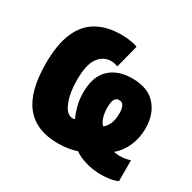

<svg xmlns="http://www.w3.org/2000/svg" viewBox="-136 -699 873 872"><g transform="rotate(30 300.0 -263.5)"><path d="M498 35Q455 35 416.5 23.5Q378 12 355 -5Q338 1 313 5.5Q288 10 257 10Q143 10 86 -60.5Q29 -131 29 -277Q29 -380 57 -442.5Q85 -505 137 -533.5Q189 -562 260 -562Q292 -562 314 -558Q336 -554 348 -549L317 -428Q309 -431 300.5 -433Q292 -435 281 -435Q241 -435 215 -400Q189 -365 189 -283Q189 -216 208 -169Q227 -122 259 -122Q266 -122 270 -124Q259 -148 250.5 -179.5Q242 -211 242 -249Q242 -333 286 -374Q330 -415 403 -415Q487 -415 528 -368Q569 -321 569 -248Q569 -196 549.5 -153Q530 -110 498 -84Q503 -83 512 -82Q521 -81 529 -81Q545 -81 559.5 -83.5Q574 -86 584 -90V20Q562 29 539.5 32Q517 35 498 35ZM397 -160Q410 -168 421 -189.5Q432 -211 432 -248Q432 -300 402 -300Q385 -300 378 -286Q371 -272 371 -245Q371 -187 397 -160Z"/></g></svg>

Font: Noto Sans Mono Black
Style: Regular
Weight: 900
Designer: Monotype Design Team
Foundry: Monotype Imaging Inc.
Version: Version 2.014